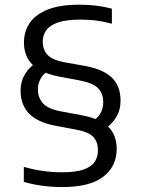

<svg xmlns="http://www.w3.org/2000/svg" viewBox="-20 -768 586 798"><path d="M238.5 9.5Q197 9.5 157 4.2Q117 -1 79 -12V-74.5Q123 -62 161.2 -57Q199.5 -52 239.5 -52Q293.5 -52 326 -63Q358.5 -74 372.8 -94.2Q387 -114.5 387 -143Q387 -179.5 367.2 -199.5Q347.5 -219.5 298 -229L207.5 -246Q134.5 -260.5 100 -296.8Q65.5 -333 65.5 -392Q65.5 -429.5 84 -460Q102.5 -490.5 136 -511L183.5 -476.5Q159.5 -461 148.5 -440.5Q137.5 -420 137.5 -396.5Q137.5 -363.5 157.2 -340Q177 -316.5 228.5 -306L319.5 -289Q395.5 -274.5 430.2 -240.8Q465 -207 465 -149Q465 -76.5 409.2 -33.5Q353.5 9.5 238.5 9.5ZM410.5 -228.5 360 -261Q385.5 -276.5 397.2 -296.5Q409 -316.5 409 -342.5Q409 -379.5 388 -401Q367 -422.5 315 -433L224 -450Q149 -465 114.2 -500Q79.5 -535 79.5 -591Q79.5 -636.5 103.2 -672Q127 -707.5 177.8 -728Q228.5 -748.5 310 -748.5Q345.5 -748.5 379.2 -744.5Q413 -740.5 445 -732V-669.5Q409.5 -679 378.8 -682.8Q348 -686.5 314.5 -686.5Q255 -686.5 220.8 -674.5Q186.5 -662.5 172 -641.8Q157.5 -621 157.5 -595Q157.5 -563.5 176 -541.8Q194.5 -520 243.5 -510L336 -493.5Q411.5 -479 446.2 -444.2Q481 -409.5 481 -349.5Q481 -310 462.2 -279.8Q443.5 -249.5 410.5 -228.5Z"/></svg>

Font: Encode Sans SemiExpanded
Style: Regular
Weight: 400
Width: 6
Designer: Multiple Designers
Foundry: Impallari Type
Version: Version 3.002